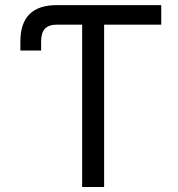

<svg xmlns="http://www.w3.org/2000/svg" viewBox="-20 -748 713 768"><path d="M61.5 -545.9V-582Q61.5 -654.8 97.9 -691.2Q134.3 -727.5 207 -727.5H253.9V-649.4H208Q175.3 -649.4 159.9 -633.3Q144.5 -617.2 144.5 -582V-545.9ZM253.9 -649.4V-727.5H625V-649.4H396.5V0H308.6V-649.4Z"/></svg>

Font: GitLab Sans
Style: Regular
Weight: 400
Designer: Rasmus Andersson
Foundry: Modifications by GitLab B.V., manufactured by rsms
Version: Version 4.000;git-c8fb6b7